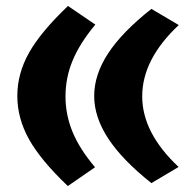

<svg xmlns="http://www.w3.org/2000/svg" viewBox="-20 -603 657 644"><path d="M208 -583 299.8 -520.5Q248 -458.5 223.9 -400.6Q199.7 -342.8 199.7 -279.8Q199.7 -217.8 223.4 -160.4Q247.1 -103 298.8 -42L207.5 21Q116.7 -65.4 77.4 -135.7Q38.1 -206.1 38.1 -281.2Q38.1 -356.4 77.6 -426.5Q117.2 -496.6 208 -583ZM487.8 -573.2 579.6 -519Q457 -404.3 457 -279.8Q457 -157.2 579.1 -43L487.8 11.2Q389.6 -66.9 342.8 -138.7Q295.9 -210.4 295.9 -281.2Q295.9 -352.5 342.8 -424.1Q389.6 -495.6 487.8 -573.2Z"/></svg>

Font: Pinar DS1 Black
Style: Regular
Weight: 900
Designer: Amin Abedi
Version: Version 3.000